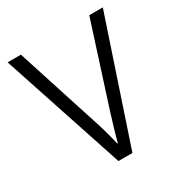

<svg xmlns="http://www.w3.org/2000/svg" viewBox="-132 -628 684 725"><g transform="rotate(-30 209.5 -266.0)"><path d="M178 0H239L417 -532H358L244 -177C231 -135 218 -92 210 -60H207C199 -96 187 -140 173 -181L60 -532H2Z"/></g></svg>

Font: Noto Sans Devanagari SemiCondensed Light
Style: Regular
Weight: 300
Width: 4
Designer: Jelle Bosma - Monotype Design Team
Foundry: Monotype Imaging Inc.
Version: Version 2.004